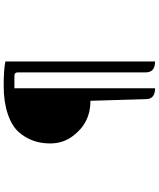

<svg xmlns="http://www.w3.org/2000/svg" viewBox="70 -873 860 1040"><g transform="rotate(-90 500.0 -353.0)"><path d="M474 -293Q353 -293 282 -390Q243 -442 243 -512Q243 -611 304 -681Q338 -719 403 -741Q468 -763 555 -763Q642 -763 687 -754V57Q628 57 628 7V-686Q628 -705 609 -705H542V57Q483 57 483 7Z"/></g></svg>

Font: Swei Half Moon CJK TC
Style: DemiLight
Weight: 350
Version: Version 2.125